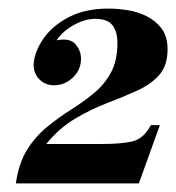

<svg xmlns="http://www.w3.org/2000/svg" viewBox="-20 -748 411 448"><path d="M332 -456H353L304 -320H17Q24 -368 43.5 -399Q63 -430 90 -452Q117 -474 145.5 -492Q174 -510 198.5 -530Q223 -550 238.5 -578Q254 -606 254 -648Q254 -674 242.5 -689Q231 -704 202 -704Q178 -704 152 -689.5Q126 -675 112 -654L59 -604Q63 -633 84 -661.5Q105 -690 142.5 -709Q180 -728 234 -728Q253 -728 276.5 -724.5Q300 -721 321.5 -710.5Q343 -700 357 -681.5Q371 -663 371 -633Q371 -595 351.5 -573Q332 -551 300 -536.5Q268 -522 230 -507.5Q192 -493 155 -471Q118 -449 88 -412H216Q268 -412 292 -419Q316 -426 332 -456ZM106 -549Q84 -549 70 -565Q56 -581 59 -604L112 -654Q143 -660 156 -645Q169 -630 169 -611Q169 -585 150 -567Q131 -549 106 -549Z"/></svg>

Font: Brygada 1918
Style: Bold Italic
Weight: 700
Italic angle: -8°
Designer: Mateusz Machalski | Borys Kosmynka | Przemek Hoffer
Foundry: NIEPODLEGLA 2018
Version: Version 3.006